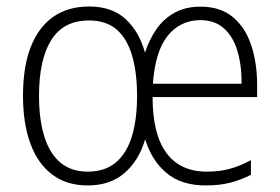

<svg xmlns="http://www.w3.org/2000/svg" viewBox="-20 -561 863 591"><path d="M597.2 -540.5Q658.7 -540.5 697 -508.3Q735.4 -476.1 753.4 -421.4Q771.5 -366.7 771.5 -299.8V-262.2H449.7Q449.7 -147.9 492.2 -90.3Q534.7 -32.7 616.2 -32.7Q654.3 -32.7 685.3 -40.8Q716.3 -48.8 752.4 -67.9V-22.9Q720.7 -6.8 688 1.5Q655.3 9.8 613.3 9.8Q538.1 9.8 492.4 -28.6Q446.8 -66.9 426.8 -132.3Q408.2 -67.9 364 -29.1Q319.8 9.8 250 9.8Q185.5 9.8 141.1 -23.4Q96.7 -56.6 73.7 -118.7Q50.8 -180.7 50.8 -266.1Q50.8 -355.5 74.7 -416.5Q98.6 -477.5 144 -509.3Q189.5 -541 254.9 -541Q324.7 -541 366.7 -502.2Q408.7 -463.4 426.3 -398.9Q439.5 -439.9 462.2 -472.2Q484.9 -504.4 518.6 -522.5Q552.2 -540.5 597.2 -540.5ZM253.9 -498Q175.8 -498 137.9 -438Q100.1 -377.9 100.1 -266.1Q100.1 -192.9 116.5 -140.6Q132.8 -88.4 166 -60.5Q199.2 -32.7 250 -32.7Q303.2 -32.7 336.7 -61Q370.1 -89.4 386 -141.4Q401.9 -193.4 401.9 -265.6Q401.9 -337.9 386.5 -390.1Q371.1 -442.4 338.9 -470.2Q306.6 -498 253.9 -498ZM596.7 -499Q535.2 -499 496.3 -450.9Q457.5 -402.8 450.7 -303.2H723.6Q724.1 -359.4 710.9 -403.8Q697.8 -448.2 669.4 -473.6Q641.1 -499 596.7 -499Z"/></svg>

Font: Open Sans SemiCondensed Light
Style: Regular
Weight: 300
Width: 4
Designer: Monotype Design Team
Foundry: Monotype Imaging Inc.
Version: Version 3.000